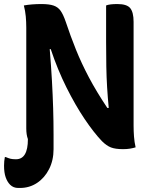

<svg xmlns="http://www.w3.org/2000/svg" viewBox="-71 -728 741 950"><path d="M8 60Q67 60 67 -39V-40Q59 -61 59 -93V-591Q59 -620 56.5 -647Q54 -674 47 -701Q86 -708 134 -708Q172 -708 194 -700.5Q216 -693 229 -674.5Q242 -656 254 -621Q278 -549 305 -482Q332 -415 369 -345Q406 -275 460 -194H467Q462 -247 459 -296Q456 -345 455 -399.5Q454 -454 454 -522V-701Q471 -708 510 -708Q557 -708 573.5 -687.5Q590 -667 590 -620V-107Q590 -80 592 -52.5Q594 -25 600 1Q587 5 572 7.5Q557 10 538 10Q500 10 478 1.5Q456 -7 433 -30Q393 -72 347.5 -139.5Q302 -207 258 -295Q214 -383 180 -485H175Q182 -400 186 -328.5Q190 -257 192 -192Q194 -127 194 -61V10Q194 65 172 108.5Q150 152 112.5 177Q75 202 28 202H19Q-5 202 -21 186Q-35 172 -43 149Q-51 126 -51 92Q-51 81 -50 70Q-49 59 -47 49H-43Q-29 55 -19 57.5Q-9 60 8 60Z"/></svg>

Font: Recursive Sn Csl St
Style: Bold
Weight: 700
Version: Version 1.079;hotconv 1.0.112;makeotfexe 2.5.65598; ttfautoh